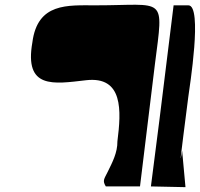

<svg xmlns="http://www.w3.org/2000/svg" viewBox="-20 -769 825 792"><path d="M757.1 -747C737.8 -747 733.3 -747.1 696.1 -747L638.1 -278L602.5 0L745.1 3L731.3 -147C731.3 -147 715.7 -48.3 736 -207L756.7 -369C762 -410.1 816.6 -747 757.1 -747ZM557.5 0 619 -504C655.7 -791 665 -747 374.1 -747C259.6 -747 134.6 -758.8 113.5 -594C79.6 -401 200.3 -422.4 334.5 -438C489.2 -456 480.4 -311.9 464.3 -186C464.8 -139.7 444 -100.2 424.2 -60C409.3 -29.9 401.8 -24 416.5 0Z"/></svg>

Font: Rocketfuel
Style: Italic
Weight: 400
Designer: Mew Too
Foundry: Cannot Into Space Fonts.
Version: Version 0.27